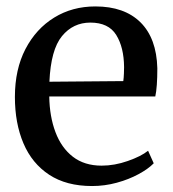

<svg xmlns="http://www.w3.org/2000/svg" viewBox="-20 -582 550 612"><path d="M273.5 11Q191.5 11 136.8 -25Q82 -61 54.8 -125Q27.5 -189 27.5 -273Q27.5 -361 61.2 -425.8Q95 -490.5 152.8 -526Q210.5 -561.5 284 -561.5Q376.5 -561.5 427.8 -510.8Q479 -460 481.5 -364.5Q481.5 -304 475 -274.5H137Q138 -210.5 156.8 -160.8Q175.5 -111 212.2 -82.5Q249 -54 304 -54Q345 -54 387.2 -68.8Q429.5 -83.5 452 -101.5L470 -61.5Q452.5 -43.5 421.5 -26.8Q390.5 -10 352 0.5Q313.5 11 273.5 11ZM137.5 -321.5 373 -323.5Q374.5 -334 375 -347.8Q375.5 -361.5 375.5 -368Q375 -431 350.5 -470.5Q326 -510 268 -510Q213 -510 177.5 -466.8Q142 -423.5 137.5 -321.5Z"/></svg>

Font: Merriweather Text
Style: Regular
Weight: 400
Designer: Eben Sorkin
Foundry: Eben Sorkin
Version: Version 2.100; ttfautohint (v1.7.19-72a1) -l 8 -r 50 -G 200 